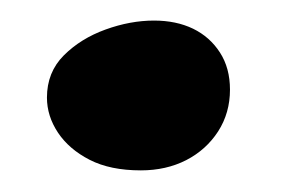

<svg xmlns="http://www.w3.org/2000/svg" viewBox="-20 -148 276 182"><path d="M113.5 13.5Q84.5 13.5 65 3.5Q45.5 -6.5 35 -22.2Q24.5 -38 24.5 -55.5Q24.5 -79.5 40.5 -95.5Q56.5 -111.5 80 -120Q103.5 -128.5 126 -128.5Q147 -128.5 163 -120.8Q179 -113 188.5 -98.2Q198 -83.5 198 -63Q198 -41 186.8 -23.5Q175.5 -6 156.5 3.8Q137.5 13.5 113.5 13.5Z"/></svg>

Font: Gluten Thin
Style: Regular
Weight: 400
Version: Version 1.300